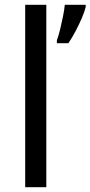

<svg xmlns="http://www.w3.org/2000/svg" viewBox="-20 -780 377 800"><path d="M173 0H85V-760H173ZM337 -751Q333 -733 321.5 -706Q310 -679 295 -650.5Q280 -622 265 -600H217V-612Q224 -631 230.5 -657.5Q237 -684 242.5 -711.5Q248 -739 250 -760H337Z"/></svg>

Font: Noto Sans Vai
Style: Regular
Weight: 400
Designer: Monotype Design Team
Foundry: Monotype Imaging Inc.
Version: Version 2.001; ttfautohint (v1.8.4.7-5d5b)